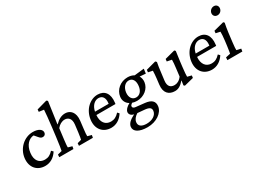

<svg xmlns="http://www.w3.org/2000/svg" viewBox="-53 -1685 3764 2822"><g transform="rotate(-30 1828.5 -274.0)"><path d="M264 9C348 9 421 -32 474 -115L446 -143C401 -94 361 -74 305 -74C213 -74 152 -142 168 -267C183 -396 261 -463 337 -466L383 -412C406 -385 420 -377 445 -377C473 -377 493 -395 496 -423C502 -472 450 -516 350 -516C201 -516 75 -396 56 -244C37 -86 132 9 264 9Z M504 0H744L752 -43L685 -62C682 -74 686 -123 695 -194L717 -370C752 -414 800 -440 848 -440C906 -440 955 -399 943 -300L928 -177C920 -114 913 -80 909 -62L841 -43L838 0H1074L1082 -43L1014 -62C1012 -77 1016 -128 1023 -183L1038 -310C1055 -449 984 -516 899 -516C839 -516 785 -491 726 -431L722 -432C747 -618 759 -702 774 -800L754 -816L579 -767L576 -728L659 -717C659 -685 643 -533 630 -426L612 -280C596 -155 585 -86 579 -62L506 -43Z M1385 9C1467 9 1540 -32 1594 -115L1568 -143C1522 -93 1480 -73 1426 -73C1332 -73 1275 -145 1286 -264H1610L1613 -286C1631 -430 1570 -515 1450 -516C1325 -517 1199 -411 1178 -244C1159 -89 1251 9 1385 9ZM1293 -317C1313 -416 1375 -465 1434 -465C1502 -465 1537 -415 1526 -327L1525 -317Z M1852 268C2000 268 2124 184 2137 76C2147 -6 2097 -50 1993 -61L1844 -77C1811 -80 1794 -95 1797 -117C1798 -130 1809 -142 1830 -158C1854 -149 1882 -145 1912 -145C2028 -145 2127 -225 2140 -330C2145 -370 2137 -407 2119 -436L2220 -428L2230 -506L2066 -488C2036 -506 1999 -516 1957 -516C1838 -516 1737 -433 1723 -321C1715 -257 1743 -204 1795 -174C1740 -144 1707 -109 1702 -73C1698 -35 1727 -4 1772 4C1685 47 1644 89 1637 139C1628 218 1710 268 1852 268ZM1740 121C1745 79 1775 41 1822 12L1935 22C2018 29 2048 52 2042 102C2033 171 1960 217 1865 217C1779 217 1732 182 1740 121ZM1830 -333C1840 -413 1889 -467 1950 -467C2014 -467 2049 -410 2038 -323C2029 -245 1985 -195 1924 -195C1859 -195 1820 -251 1830 -333Z M2722 -85C2722 -113 2725 -163 2735 -245L2745 -329C2753 -395 2758 -434 2768 -497L2751 -514L2580 -469L2575 -429L2655 -413C2655 -377 2651 -326 2644 -275L2628 -142C2591 -90 2543 -70 2504 -70C2437 -70 2394 -107 2406 -203L2422 -329C2429 -390 2437 -447 2447 -495L2428 -514L2261 -469L2256 -429L2331 -413C2330 -371 2327 -331 2322 -289L2310 -188C2293 -55 2362 10 2465 10C2518 10 2566 -13 2619 -78L2623 -77L2612 -2L2629 13L2787 -27L2792 -67Z M3094 9C3176 9 3249 -32 3303 -115L3277 -143C3231 -93 3189 -73 3135 -73C3041 -73 2984 -145 2995 -264H3319L3322 -286C3340 -430 3279 -515 3159 -516C3034 -517 2908 -411 2887 -244C2868 -89 2960 9 3094 9ZM3002 -317C3022 -416 3084 -465 3143 -465C3211 -465 3246 -415 3235 -327L3234 -317Z M3357 0H3611L3618 -45L3544 -62C3542 -74 3546 -125 3554 -194L3572 -342C3580 -405 3588 -448 3598 -497L3582 -514L3408 -469L3404 -429L3478 -413C3479 -382 3476 -328 3468 -266L3458 -186C3446 -99 3441 -70 3438 -62L3360 -45ZM3498 -715C3493 -674 3521 -643 3563 -643C3604 -643 3638 -674 3643 -715C3648 -755 3622 -787 3580 -787C3539 -787 3503 -755 3498 -715Z"/></g></svg>

Font: TPK Tissa Web Medium
Style: Italic
Weight: 500
Italic angle: -7°
Designer: Jacques Le Bailly, Suppakit Chalermlarp | Katatrad Co.,Ltd.
Foundry: Jacques Le Bailly, Cadson Demak Co.,Ltd.
Version: Version 5.000;Glyphs 3.1.2 (3151)